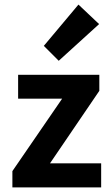

<svg xmlns="http://www.w3.org/2000/svg" viewBox="-20 -817 486 837"><path d="M34 0H421V-105H198L413 -421V-491H59V-387H251L34 -71ZM236 -552 412 -712 322 -797 171 -617Z"/></svg>

Font: Source Sans Pro SemBd
Style: Regular
Weight: 700
Designer: Paul D. Hunt
Foundry: Adobe Systems Incorporated
Version: Version 2.020;PS 2.0;hotconv 1.0.86;makeotf.lib2.5.63406